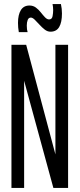

<svg xmlns="http://www.w3.org/2000/svg" viewBox="-20 -919 389 939"><path d="M36 0V-700H108L251 -164V-700H313V0H241L98 -524V0ZM72 -762Q68 -784 68 -807Q68 -847 82 -869.5Q96 -892 124 -892Q142 -892 155.5 -882Q169 -872 179.5 -858.5Q190 -845 200 -834.5Q210 -824 220 -824Q234 -824 237 -839.5Q240 -855 240 -869Q240 -885 237 -899H278Q283 -876 283 -853Q283 -810 269.5 -787Q256 -764 227 -764Q212 -764 198.5 -774.5Q185 -785 172.5 -799Q160 -813 149.5 -823Q139 -833 131 -833Q120 -833 115.5 -821.5Q111 -810 111 -794Q111 -774 115 -762Z"/></svg>

Font: Georama ExtraCondensed
Style: Regular
Weight: 400
Width: 2
Designer: Jean-Baptiste Levee
Foundry: Production Type
Version: Version 1.000